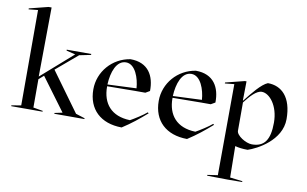

<svg xmlns="http://www.w3.org/2000/svg" viewBox="-95 -941 2210 1382"><g transform="rotate(10 1010.5 -250.0)"><path d="M14 0H243V-6L173 -18V-225L209 -257L386 -18L329 -6V0H549V-6L483 -27L275 -313L432 -446L516 -463V-470H337V-463L402 -447H403L173 -245H172L177 -750H155L16 -715V-708L84 -715V-18L14 -6Z M881 -263H948L979 -281C981 -391 932 -482 801 -482C671 -462 575 -352 575 -222C575 -77 669 12 823 13C890 -30 941 -72 997 -121L990 -127C964 -104 901 -64 873 -49C735 -53 669 -136 669 -258V-261ZM669 -274C673 -365 704 -454 774 -454C842 -454 875 -356 880 -283Z M1359 -263H1426L1457 -281C1459 -391 1410 -482 1279 -482C1149 -462 1053 -352 1053 -222C1053 -77 1147 12 1301 13C1368 -30 1419 -72 1475 -121L1468 -127C1442 -104 1379 -64 1351 -49C1213 -53 1147 -136 1147 -258V-261ZM1147 -274C1151 -365 1182 -454 1252 -454C1320 -454 1353 -356 1358 -283Z M1642 250 1746 249V243L1655 232L1652 3C1677 10 1707 14 1744 14C1810 -7 1982 -96 1982 -252C1982 -412 1906 -484 1805 -484C1759 -466 1698 -389 1652 -330H1649L1651 -470H1639L1500 -435V-428L1568 -435L1565 231L1490 242V248ZM1652 -109V-316C1690 -366 1734 -415 1773 -415C1829 -415 1897 -336 1897 -211C1897 -86 1858 -30 1767 -30C1723 -30 1652 -74 1652 -109Z"/></g></svg>

Font: Mazius Display
Style: Regular
Weight: 400
Designer: Alberto Casagrande & Collletttivo
Foundry: Collletttivo
Version: Version 2.000;Glyphs 3.2 (3217)